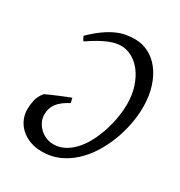

<svg xmlns="http://www.w3.org/2000/svg" viewBox="-155 -738 805 860"><g transform="rotate(30 247.0 -307.5)"><path d="M479 -382.8Q479 -340.3 470.2 -294.4Q461.4 -248.5 444.3 -204.1Q427.2 -159.7 402.3 -120.1Q377.4 -80.6 344.7 -50.3Q312 -20 272.2 -2.4Q232.4 15.1 186 15.1Q149.4 15.1 121.3 4.2Q93.3 -6.8 73.7 -25.4Q54.2 -43.9 44.2 -67.6Q34.2 -91.3 34.2 -117.2Q34.2 -139.6 39.3 -163.8Q44.4 -188 64 -211.9Q74.7 -217.3 91.6 -224.6Q108.4 -231.9 126 -239.3Q143.6 -246.6 159.2 -252.9Q174.8 -259.3 183.1 -262.2L189 -237.8Q147.9 -216.8 129.9 -192.1Q111.8 -167.5 111.8 -134.8Q111.8 -116.7 119.6 -99.6Q127.4 -82.5 140.9 -69.1Q154.3 -55.7 172.9 -47.4Q191.4 -39.1 212.9 -39.1Q245.6 -39.1 272.9 -54.7Q300.3 -70.3 322.3 -95.9Q344.2 -121.6 360.8 -154.8Q377.4 -188 388.4 -223.4Q399.4 -258.8 404.8 -293.7Q410.2 -328.6 410.2 -357.9Q410.2 -408.7 396.7 -448.7Q383.3 -488.8 361.8 -516.4Q340.3 -543.9 313 -558.6Q285.6 -573.2 257.8 -573.2Q246.1 -573.2 231.2 -570.6Q216.3 -567.9 197.3 -560.3Q178.2 -552.7 154.3 -539.6Q130.4 -526.4 101.1 -505.9Q98.6 -506.8 96.7 -510Q94.7 -513.2 93 -516.6Q91.3 -520 89.8 -523.2Q88.4 -526.4 87.9 -527.8Q121.6 -560.5 150.1 -580.6Q178.7 -600.6 203.9 -611.6Q229 -622.6 251.7 -626.2Q274.4 -629.9 296.9 -629.9Q333.5 -629.9 366.5 -613.3Q399.4 -596.7 424.3 -564.9Q449.2 -533.2 464.1 -487.3Q479 -441.4 479 -382.8Z"/></g></svg>

Font: Gentium Plus Phon
Style: Italic
Weight: 400
Italic angle: -8°
Designer: J. Victor Gaultney, Annie Olsen, Iska Routamaa, Becca Hirsbrunner
Foundry: SIL International
Version: Version 5.000